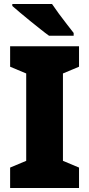

<svg xmlns="http://www.w3.org/2000/svg" viewBox="-20 -947 448 967"><path d="M378 0H31V-103L112 -137V-577L31 -611V-714H378V-611L297 -577V-137L378 -103ZM242 -927Q256 -906 276.5 -878Q297 -850 317.5 -824Q338 -798 351 -781V-767H227Q210 -779 185 -799Q160 -819 132.5 -841Q105 -863 81 -883.5Q57 -904 42 -917V-927Z"/></svg>

Font: Noto Sans Gujarati SemiCondensed Black
Style: Regular
Weight: 900
Width: 4
Designer: Jelle Bosma - Monotype Design Team, Universal Thirst
Foundry: Monotype Imaging Inc.
Version: Version 2.106; ttfautohint (v1.8.4.7-5d5b)